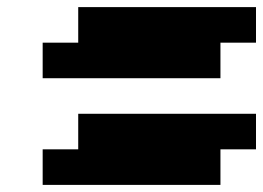

<svg xmlns="http://www.w3.org/2000/svg" viewBox="-20 -520 740 540"><path d="M100 0V-100H200V-200H700V-100H600V0ZM100 -300V-400H200V-500H700V-400H600V-300Z"/></svg>

Font: FT88 Gothique
Style: Regular
Weight: 400
Designer: Ange Degheest & Oriane Charvieux
Foundry: Velvetyne Type Foundry
Version: Version 1.000;FEAKit 1.0